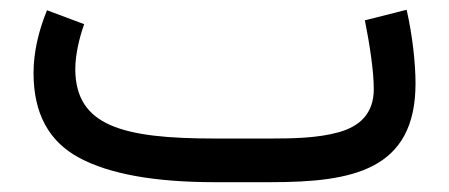

<svg xmlns="http://www.w3.org/2000/svg" viewBox="-20 -371 915 391"><path d="M531.2 0C697.3 0 826.2 -23.9 826.2 -201.2C826.2 -241.7 819.8 -300.3 808.1 -351.1L723.1 -329.6C732.9 -280.3 741.2 -226.1 741.2 -189.5C741.2 -139.2 711.9 -113.3 669.4 -101.6C627 -89.8 576.2 -88.9 531.7 -88.9H417.5C229 -88.9 134.3 -114.7 133.3 -229.5C133.3 -258.8 141.1 -293 151.4 -321.8L75.7 -350.1C59.6 -310.5 48.3 -267.1 48.3 -222.2C48.3 -140.6 79.1 -83 141.1 -49.8C202.6 -16.6 294.9 0 417.5 0Z"/></svg>

Font: Vazirmatn
Style: Regular
Weight: 400
Designer: Saber Rastikerdar
Foundry: Saber Rastikerdar
Version: Version 33.003